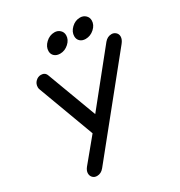

<svg xmlns="http://www.w3.org/2000/svg" viewBox="-197 -988 1059 1130"><g transform="rotate(-30 332.0 -423.0)"><path d="M306 -726Q282 -726 267.5 -739Q253 -752 253 -773Q253 -803 279 -827.5Q305 -852 338 -852Q360 -852 375 -838Q390 -824 390 -803Q390 -773 364 -749.5Q338 -726 306 -726ZM479 -726Q456 -726 442 -739Q428 -752 428 -773Q428 -803 453.5 -827.5Q479 -852 512 -852Q534 -852 549 -838Q564 -824 564 -803Q564 -773 538 -749.5Q512 -726 479 -726ZM134 6Q116 6 105 -5.5Q94 -17 94 -34Q94 -52 109 -71L236 -225L96 -602Q92 -611 92 -620Q92 -644 108 -659.5Q124 -675 144 -675Q172 -675 181 -650L306 -315L576 -651Q596 -675 624 -675Q640 -675 652 -664Q664 -653 664 -636Q664 -616 646 -594L182 -19Q162 6 134 6Z"/></g></svg>

Font: Comic Neue
Style: Bold Italic
Weight: 700
Italic angle: -12°
Designer: Craig Rozynski
Foundry: Craig Rozynski
Version: Version 2.003